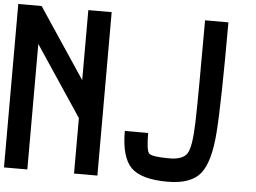

<svg xmlns="http://www.w3.org/2000/svg" viewBox="-57 -949 1365 1024"><g transform="rotate(5 625.0 -437.5)"><path d="M375 -875H500V0H375V-296.9L125 -671.9V0H0V-875H125L375 -500ZM625 -250H750Q750 -156.2 765.6 -140.6Q781.2 -125 875 -125Q945.3 -125 968.8 -160.2Q992.2 -195.3 996.1 -328.1Q1000 -460.9 1000 -875H1125Q1125 -445.3 1113.3 -285.2Q1101.6 -125 1050.8 -62.5Q1000 0 875 0Q734.4 0 679.7 -54.7Q625 -109.4 625 -250Z"/></g></svg>

Font: CraftyPE
Style: Regular
Weight: 400
Designer: Erek Butcher
Foundry: Haunted Coop
Version: Version 0.018;April 4, 2024;FontCreator 15.0.0.2962 64-bit